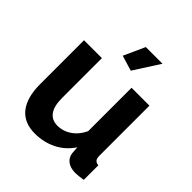

<svg xmlns="http://www.w3.org/2000/svg" viewBox="-199 -868 1017 1017"><g transform="rotate(45 309.0 -360.0)"><path d="M56 -196V-524H190V-225Q190 -165 212 -134.5Q234 -104 277 -104Q303 -104 328.5 -114.5Q354 -125 375.5 -146Q397 -167 412 -199V-524H546V-150Q546 -129 553.5 -120Q561 -111 578 -109V0Q558 3 544.5 4.5Q531 6 520 6Q484 6 461.5 -10.5Q439 -27 435 -56L432 -98Q397 -45 342 -17.5Q287 10 221 10Q140 10 98 -42.5Q56 -95 56 -196ZM345 -585 259 -611 313 -730H438Z"/></g></svg>

Font: Raleway Thin
Style: Bold
Weight: 700
Version: Version 4.026